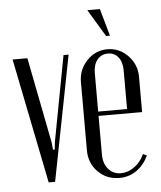

<svg xmlns="http://www.w3.org/2000/svg" viewBox="-50 -707 634 757"><g transform="rotate(-5 267.0 -328.0)"><path d="M234.9 -495.1 138.2 0H112.8L13.2 -495.1H71.8L138.2 -155.8L141.1 -127H147.9L150.9 -155.8L214.8 -495.1Z M403.8 -555.2H388.7L323.7 -663.1H373.5ZM273.9 -382.8Q273.9 -432.1 307.6 -467.5Q341.3 -502.9 388.7 -502.9Q436 -502.9 470 -467.8Q503.9 -432.6 503.9 -383.8V-244.1H331.5V-90.8Q331.5 -55.2 350.6 -33.2Q369.6 -11.2 399.9 -11.2Q428.2 -11.2 453.6 -29.8Q479 -48.3 492.7 -79.1L507.8 -71.8Q489.7 -34.2 459.7 -13.7Q429.7 6.8 392.6 6.8Q341.8 6.8 307.9 -27.6Q273.9 -62 273.9 -112.8ZM331.5 -261.2H445.8V-414.1Q445.8 -446.8 430.7 -466.3Q415.5 -485.8 389.6 -485.8Q363.3 -485.8 347.4 -466.3Q331.5 -446.8 331.5 -414.1Z"/></g></svg>

Font: Moniqa Narrow Heading
Style: Regular
Weight: 400
Width: 4
Designer: Rajesh Rajput
Foundry: Rajesh Rajput
Version: Version 1.000